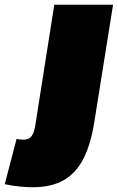

<svg xmlns="http://www.w3.org/2000/svg" viewBox="-116 -570 499 810"><path d="M361 -550 282 -56Q268 34 238 95.5Q208 157 155.5 188.5Q103 220 20 220Q0 220 -32 217Q-64 214 -96 207L-46 16Q-39 18 -30.5 18.5Q-22 19 -16 19Q7 19 17.5 4Q28 -11 33 -42L113 -550Z"/></svg>

Font: Georama Expanded Black
Style: Italic
Weight: 900
Width: 7
Italic angle: -9°
Designer: Jean-Baptiste Levee
Foundry: Production Type
Version: Version 1.000